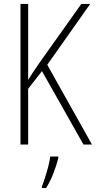

<svg xmlns="http://www.w3.org/2000/svg" viewBox="-20 -734 487 975"><path d="M447 0H404L193 -373L123 -283V0H84V-714H123V-328Q131 -342 146 -364.5Q161 -387 181 -416L393 -714H438L220 -405ZM276 70Q267 105 251 146.5Q235 188 214 221H193V212Q200 195 209 167Q218 139 225.5 110Q233 81 235 61H276Z"/></svg>

Font: Noto Sans Sinhala Condensed ExtraLight
Style: Regular
Weight: 200
Width: 3
Designer: Jelle Bosma - Monotype Design Team
Foundry: Monotype Imaging Inc.
Version: Version 2.006; ttfautohint (v1.8.4.7-5d5b)